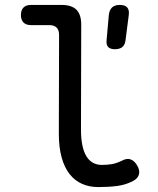

<svg xmlns="http://www.w3.org/2000/svg" viewBox="-20 -750 640 780"><path d="M309 -224Q309 -152 330.5 -116Q352 -80 394 -80Q414 -80 433 -83Q452 -86 475 -97Q495 -108 510.5 -102.5Q526 -97 537 -78Q549 -58 544.5 -41.5Q540 -25 521 -15Q491 1 456 5.5Q421 10 379 10Q343 10 313.5 -3Q284 -16 263 -42.5Q242 -69 230.5 -110Q219 -151 219 -207L220 -608Q220 -628 210 -638Q200 -648 180 -648H106Q86 -648 75.5 -658.5Q65 -669 65 -689Q65 -709 75.5 -719.5Q86 -730 106 -730H230Q271 -730 290.5 -710.5Q310 -691 310 -650ZM447 -550Q428 -550 419.5 -559Q411 -568 413 -587L422 -688Q424 -709 435 -719.5Q446 -730 467 -730Q488 -730 497 -719.5Q506 -709 503 -688L490 -587Q488 -568 477 -559Q466 -550 447 -550Z"/></svg>

Font: Maple Mono
Style: Regular
Weight: 400
Monospace: yes
Designer: subframe7536
Version: Version 7.300